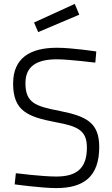

<svg xmlns="http://www.w3.org/2000/svg" viewBox="-20 -953 574 981"><path d="M472 -690C472 -690 348 -709 271 -709C133 -709 47 -656 47 -526C47 -386 122 -356 263 -329C379 -308 424 -286 424 -199C424 -92 371 -51 267 -51C196 -51 61 -68 61 -68L55 -11C55 -11 192 8 268 8C406 8 487 -49 487 -202C487 -326 422 -359 286 -386C163 -410 110 -426 110 -528C110 -614 167 -650 271 -650C329 -650 467 -633 467 -633ZM154 -838 175 -789 385 -878 362 -933Z"/></svg>

Font: TitilliumText22L
Style: 250 wt
Weight: 300
Designer: Campivisivi
Foundry: Campivisivi
Version: 1.000